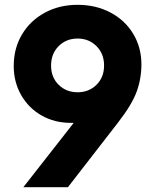

<svg xmlns="http://www.w3.org/2000/svg" viewBox="-20 -777 644 797"><path d="M286 -267H274Q206 -267 152 -298Q98 -329 67.5 -383Q37 -437 37 -503Q37 -576 71 -633.5Q105 -691 165.5 -724Q226 -757 302 -757Q378 -757 438.5 -725Q499 -693 533 -636.5Q567 -580 567 -510Q567 -451 547.5 -397Q528 -343 469 -267L262 0H77ZM302 -394Q349 -394 380.5 -425Q412 -456 412 -505Q412 -554 380.5 -585.5Q349 -617 302 -617Q255 -617 223.5 -585.5Q192 -554 192 -505Q192 -456 223.5 -425Q255 -394 302 -394Z"/></svg>

Font: Evergrow Sans 
Style: ExtraBold
Weight: 800
Foundry: 10Web
Version: Version 1.000